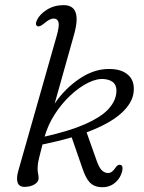

<svg xmlns="http://www.w3.org/2000/svg" viewBox="-20 -738 576 766"><path d="M205.5 -592.5Q217.5 -634 213.5 -649Q209.5 -664 194 -664Q178 -664 153.5 -642.5Q138 -630.5 130.5 -633Q118.5 -637.5 127 -657Q138 -681 167 -699.2Q196 -717.5 234 -717.5Q308 -717.5 276 -602L198 -324.5Q240 -386.5 301 -426.5Q362 -466.5 426.5 -462.5Q470.5 -460 494.2 -436.2Q518 -412.5 513 -369.5Q508 -325.5 461.8 -284.5Q415.5 -243.5 325.5 -210L365 -98.5Q374.5 -71.5 384.2 -60.8Q394 -50 406.5 -48Q418 -46.5 426.5 -53Q435 -59.5 441.5 -70Q450 -82.5 460 -80.5Q472 -77.5 468 -58Q461.5 -27.5 437.8 -8Q414 11.5 379.5 8.5Q353.5 6.5 337.8 -10.5Q322 -27.5 309.5 -64.5L266 -190Q212.5 -174.5 149.5 -161.5Q140.5 -127 136.2 -109Q132 -91 131 -82.2Q130 -73.5 130 -66.5Q130 -53 132 -45.2Q134 -37.5 134 -27Q134 -12 117.5 -2.2Q101 7.5 77.5 7.5Q56 7.5 50.2 -9.8Q44.5 -27 53 -56.5ZM396.5 -422.5Q367.5 -425.5 332 -408Q296.5 -390.5 261.8 -358.2Q227 -326 199.2 -283.2Q171.5 -240.5 158 -193Q257.5 -215.5 318.5 -242.2Q379.5 -269 409 -299.2Q438.5 -329.5 443.5 -363Q452 -416.5 396.5 -422.5Z"/></svg>

Font: Fraunces 9pt Soft Light
Style: Italic
Weight: 300
Italic angle: -16°
Version: Version 1.000;[0bf87f6ff]